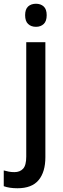

<svg xmlns="http://www.w3.org/2000/svg" viewBox="-64 -764 338 1024"><path d="M70 -683Q70 -715 86 -729.5Q102 -744 128 -744Q153 -744 169 -729.5Q185 -715 185 -683Q185 -651 169 -636Q153 -621 128 -621Q102 -621 86 -636Q70 -651 70 -683ZM29 240Q-14 240 -44 229V145Q-30 149 -16.5 151.5Q-3 154 13 154Q42 154 59 136Q76 118 76 71V-539H178V74Q178 153 142 196.5Q106 240 29 240Z"/></svg>

Font: Noto Sans Sinhala SemiCondensed Medium
Style: Regular
Weight: 500
Width: 4
Designer: Jelle Bosma - Monotype Design Team
Foundry: Monotype Imaging Inc.
Version: Version 2.006; ttfautohint (v1.8.4.7-5d5b)